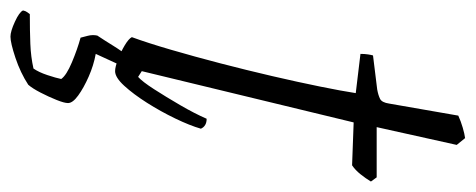

<svg xmlns="http://www.w3.org/2000/svg" viewBox="-330 -418 909 367"><g transform="rotate(90 124.5 -234.5)"><path d="M77 0Q69 0 54.5 -5.5Q40 -11 27.5 -18.5Q15 -26 12 -32Q23 -62 36 -106.5Q49 -151 62 -201Q75 -251 86.5 -300.5Q98 -350 106.5 -392Q115 -434 119 -460L44 -469Q44 -477 45 -483.5Q46 -490 47 -493L112 -501Q123 -503 130 -506.5Q137 -510 139 -524L162 -656Q173 -661 185 -664.5Q197 -668 205 -669L218 -653L184 -500H280L288 -489Q282 -479 274 -469Q266 -459 257 -453L175 -456L77 -51L88 -44Q97 -52 111.5 -74.5Q126 -97 142 -124.5Q158 -152 168 -175Q182 -175 187 -164Q181 -143 167.5 -115Q154 -87 137.5 -61Q121 -35 105 -17.5Q89 0 77 0ZM11 200Q1 200 -17.5 191.5Q-36 183 -39 176Q-38 171 -36 168.5Q-34 166 -32 163Q0 163 25 162Q50 161 72 156Q79 146 84.5 129.5Q90 113 92 103Q85 93 60 82.5Q35 72 13 66Q12 62 9.5 52.5Q7 43 9 34Q19 19 28.5 3.5Q38 -12 57 -37H78L44 37Q66 41 87.5 50.5Q109 60 123.5 70.5Q138 81 138 90Q138 97 132 112Q126 127 118 142.5Q110 158 103 166Q80 181 51.5 190.5Q23 200 11 200Z"/></g></svg>

Font: Texturina 72pt 72pt Thin
Style: Italic
Weight: 100
Italic angle: -11°
Designer: Guillermo Torres Carreño
Foundry: Omnibus-Type
Version: Version 1.002; ttfautohint (v1.8.3)